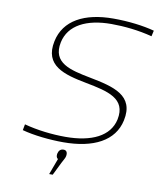

<svg xmlns="http://www.w3.org/2000/svg" viewBox="-93 -752 839 1012"><g transform="rotate(10 326.0 -246.0)"><path d="M645 -622 652 -653C593 -669 513 -679 432 -679C276 -679 170 -622 146 -508C117 -372 228 -343 348 -320C468 -297 569 -275 545 -159C525 -67 430 -21 290 -21C219 -21 139 -30 69 -49L63 -17C125 0 211 9 284 9C445 9 555 -47 579 -160C609 -299 493 -326 364 -351C256 -372 156 -393 180 -508C200 -602 293 -649 426 -649C494 -649 573 -641 645 -622ZM240 187H259L293 118C303 98 310 89 312 77V76C315 57 307 47 293 47C276 47 267 57 263 75V76C262 86 263 96 272 101Z"/></g></svg>

Font: LT Wave Text Thin Italic
Style: Regular
Weight: 100
Designer: Daniel Lyons
Version: Version 2.5 (Glyphs App)